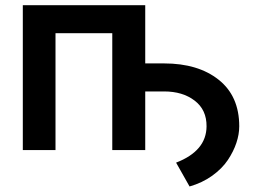

<svg xmlns="http://www.w3.org/2000/svg" viewBox="-20 -565 964 723"><path d="M65.9 0V-545.4H526.9V-326.2H597.7Q726.1 -326.2 803.5 -264.6Q880.9 -203.1 880.9 -89.4Q880.9 -59.1 870.1 -26.9Q859.4 5.4 837.9 37.6Q816.4 69.8 779.1 96.7Q741.7 123.5 693.8 137.2L643.1 47.4Q757.3 3.4 757.8 -89.4Q758.3 -151.4 713.1 -186Q668 -220.7 597.7 -220.7H526.9V0H402.8V-439.9H189V0Z"/></svg>

Font: Interop SemBd
Style: Regular
Weight: 600
Designer: Rasmus Andersson, Google, Jang Haemin
Foundry: jhaemin
Version: Version 1.007